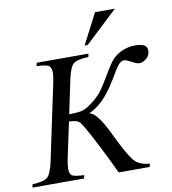

<svg xmlns="http://www.w3.org/2000/svg" viewBox="-122 -958 934 1040"><g transform="rotate(-10 345.5 -438.5)"><path d="M580 -877 401 -709H384L471 -877ZM621 -18 617 0H446Q427 -44 364 -167.5Q301 -291 284.5 -304.5Q268 -318 229 -318L187 -121Q180 -86 180 -65Q180 -46 189 -33Q198 -20 260 -18L256 0H-28L-24 -18Q36 -20 57.5 -37.5Q79 -55 93 -121L182 -542Q189 -575 189 -596Q189 -616 179 -629Q169 -642 108 -644L112 -662H397L393 -644Q330 -642 310 -624.5Q290 -607 276 -542L237 -357Q290 -357 312 -364Q334 -371 364.5 -394Q395 -417 415 -440.5Q435 -464 471 -526Q505 -584 524 -606.5Q543 -629 577.5 -645.5Q612 -662 654 -662Q719 -662 719 -623Q719 -616 717 -609Q714 -591 696 -577Q678 -563 659 -563Q646 -563 617 -579Q591 -593 580 -593Q564 -593 549.5 -576.5Q535 -560 496 -493Q425 -376 345 -343Q387 -335 442 -221Q499 -101 530 -60.5Q561 -20 621 -18Z"/></g></svg>

Font: New Athena Unicode
Style: Italic
Weight: 400
Designer: J. Rusten 1997; rev. by R. Hancock 2001, 2002, rev. by D. Mastronarde 2002-2019
Foundry: Society for Classical Studies (formerly American Philological Association)
Version: Version 5.008